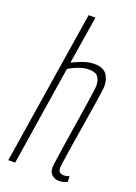

<svg xmlns="http://www.w3.org/2000/svg" viewBox="-144 -799 616 868"><g transform="rotate(20 164.0 -365.0)"><path d="M241 -47Q241 -21 268 -21Q273 -21 279 -22Q285 -23 294 -27L295 1Q284 6 274.5 8Q265 10 256 10Q236 10 222 -2Q208 -14 208 -37Q208 -46 212.5 -78Q217 -110 224 -154.5Q231 -199 238.5 -247.5Q246 -296 253 -340Q260 -384 264 -414.5Q268 -445 268 -452Q268 -477 256.5 -493.5Q245 -510 212 -510Q191 -510 165 -501Q139 -492 117 -478L42 0H9L126 -740H159L122 -510Q147 -523 174 -532.5Q201 -542 228 -542Q268 -542 285.5 -519.5Q303 -497 303 -462Q303 -454 298.5 -423Q294 -392 287 -347.5Q280 -303 272 -254.5Q264 -206 257 -161.5Q250 -117 245.5 -86Q241 -55 241 -47Z"/></g></svg>

Font: Georama Condensed ExtraLight
Style: Italic
Weight: 200
Width: 3
Italic angle: -9°
Designer: Jean-Baptiste Levee
Foundry: Production Type
Version: Version 1.000